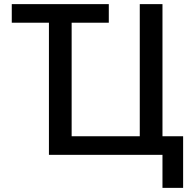

<svg xmlns="http://www.w3.org/2000/svg" viewBox="-20 -750 949 930"><path d="M507 -730V-640H327V-90H657V-730H767V-90H867V160H767V0H217V-640H37V-730Z"/></svg>

Font: Mplus 1p Medium
Style: Regular
Weight: 500
Version: Version 1.061